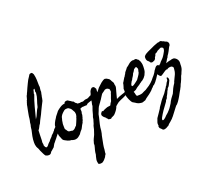

<svg xmlns="http://www.w3.org/2000/svg" viewBox="-194 -1107 2039 1838"><g transform="rotate(-30 825.5 -187.5)"><path d="M314.5 -230.5Q325.2 -227.5 328.6 -223.6Q332 -219.7 332 -215.8Q324.2 -205.1 322.8 -201.7Q321.3 -198.2 316.4 -196.3Q303.7 -176.8 287.6 -161.6Q271.5 -146.5 257.8 -127.9Q252.9 -123 249 -118.2Q245.1 -113.3 240.2 -108.4Q229.5 -100.6 220.7 -91.3Q211.9 -82 202.1 -74.2Q197.3 -70.3 192.9 -66.9Q188.5 -63.5 183.6 -58.6Q178.7 -53.7 174.8 -50.8Q170.9 -47.9 166 -43.9Q160.2 -37.1 154.3 -30.3Q148.4 -23.4 142.6 -15.6Q131.8 -10.7 123 -3.9Q114.3 2.9 102.5 7.8Q97.7 10.7 93.3 17.1Q88.9 23.4 82 25.4Q74.2 28.3 65.4 26.9Q56.6 25.4 50.8 22.5Q45.9 18.6 43 17.6Q40 16.6 38.1 16.6Q29.3 3.9 25.4 -11.2Q21.5 -26.4 16.6 -43Q14.6 -47.9 13.7 -53.2Q12.7 -58.6 11.7 -65.4Q10.7 -69.3 10.3 -73.2Q9.8 -77.1 7.8 -82Q5.9 -86.9 3.9 -92.3Q2 -97.7 1 -103.5Q-1 -115.2 -0.5 -126.5Q0 -137.7 2 -148.4Q7.8 -180.7 19 -210Q30.3 -239.3 42 -265.6Q43.9 -276.4 47.4 -284.2Q50.8 -292 53.7 -301.8Q58.6 -308.6 60.5 -317.4Q62.5 -326.2 65.4 -335Q68.4 -342.8 72.8 -352.1Q77.1 -361.3 79.1 -370.1Q82 -379.9 84.5 -389.6Q86.9 -399.4 90.8 -407.2Q98.6 -427.7 105.5 -446.3Q112.3 -464.8 120.1 -483.4Q122.1 -489.3 124 -495.1Q126 -501 129.9 -505.9Q131.8 -511.7 134.8 -516.1Q137.7 -520.5 140.6 -525.4Q140.6 -530.3 144 -532.7Q147.5 -535.2 149.4 -539.1Q154.3 -546.9 156.7 -554.7Q159.2 -562.5 164.1 -570.3L175.8 -585Q177.7 -588.9 179.7 -592.8Q181.6 -596.7 185.5 -599.6Q196.3 -617.2 209 -634.8Q221.7 -652.3 235.4 -671.9Q244.1 -685.5 254.9 -697.8Q265.6 -710 277.3 -721.7Q281.2 -726.6 286.6 -732.4Q292 -738.3 297.9 -739.3Q306.6 -740.2 317.4 -737.3Q320.3 -732.4 322.8 -727.1Q325.2 -721.7 327.1 -714.8Q329.1 -684.6 325.2 -656.2Q321.3 -627.9 316.4 -600.6Q315.4 -595.7 315.9 -591.3Q316.4 -586.9 315.4 -582Q313.5 -576.2 310.5 -566.9Q307.6 -557.6 305.7 -549.8Q305.7 -536.1 299.8 -525.4Q293.9 -514.6 292 -503.9Q289.1 -502 288.6 -497.6Q288.1 -493.2 285.2 -491.2Q283.2 -480.5 278.8 -471.7Q274.4 -462.9 271.5 -454.1Q256.8 -433.6 241.7 -414.6Q226.6 -395.5 212.9 -375Q196.3 -349.6 177.2 -326.2Q158.2 -302.7 141.6 -277.3Q128.9 -266.6 120.1 -252.9Q111.3 -239.3 97.7 -228.5Q92.8 -209 88.4 -186Q84 -163.1 79.1 -139.6Q78.1 -132.8 76.2 -126.5Q74.2 -120.1 72.3 -113.3Q70.3 -105.5 71.3 -96.7Q72.3 -87.9 68.4 -80.1Q70.3 -75.2 70.8 -68.8Q71.3 -62.5 74.2 -57.6Q76.2 -54.7 79.6 -51.8Q83 -48.8 85.9 -48.8Q92.8 -52.7 93.8 -52.2Q94.7 -51.8 96.7 -52.7Q101.6 -55.7 106.4 -60.5Q111.3 -65.4 115.2 -69.3Q120.1 -71.3 122.6 -73.7Q125 -76.2 127.9 -78.1Q130.9 -80.1 133.3 -81.1Q135.7 -82 137.7 -84Q151.4 -98.6 164.1 -106Q176.8 -113.3 184.6 -124Q194.3 -129.9 202.1 -134.8Q208 -137.7 212.4 -143.1Q216.8 -148.4 223.6 -151.4Q225.6 -154.3 227.5 -156.2Q229.5 -158.2 231.4 -161.1Q243.2 -168.9 254.4 -176.8Q265.6 -184.6 278.3 -192.4Q280.3 -197.3 284.7 -200.2Q289.1 -203.1 292 -206.1Q294.9 -209 296.9 -212.4Q298.8 -215.8 303.7 -216.8Q304.7 -221.7 308.1 -223.6Q311.5 -225.6 314.5 -230.5ZM260.7 -594.7Q252 -592.8 248.5 -585.9Q245.1 -579.1 242.2 -570.3Q238.3 -562.5 235.8 -558.6Q233.4 -554.7 234.4 -546.9Q204.1 -497.1 179.2 -442.4Q154.3 -387.7 128.9 -332Q148.4 -351.6 165.5 -378.9Q182.6 -406.2 201.2 -425.8Q214.8 -459 231.4 -487.8Q248 -516.6 256.8 -552.7Q252.9 -564.5 257.8 -573.7Q262.7 -583 261.7 -594.7Z M747.1 -282.2Q752 -281.2 753.4 -278.3Q754.9 -275.4 758.8 -275.4Q759.8 -270.5 758.3 -267.6Q756.8 -264.6 754.9 -262.2Q752.9 -259.8 751.5 -257.3Q750 -254.9 751 -251Q742.2 -245.1 729.5 -243.7Q716.8 -242.2 710 -233.4Q693.4 -225.6 674.3 -223.1Q655.3 -220.7 634.8 -216.8Q625 -210 621.6 -209Q618.2 -208 614.3 -206.1Q604.5 -210 593.8 -210Q583 -210 572.3 -212.9Q566.4 -210.9 561 -210.9Q555.7 -210.9 549.8 -209Q545.9 -201.2 545.9 -191.4Q545.9 -181.6 543 -173.8L537.1 -162.1Q536.1 -157.2 535.6 -152.8Q535.2 -148.4 533.2 -143.6Q531.2 -140.6 528.8 -136.7Q526.4 -132.8 526.4 -127.9Q519.5 -120.1 516.6 -109.9Q513.7 -99.6 505.9 -92.8Q502.9 -83 496.6 -77.1Q490.2 -71.3 484.4 -63.5Q473.6 -48.8 465.3 -38.1Q457 -27.3 443.4 -19.5Q438.5 -11.7 431.6 -8.8Q425.8 -2.9 423.8 1Q415 5.9 404.3 12.7Q393.6 19.5 381.8 22.5Q365.2 26.4 349.6 21.5Q334 16.6 320.3 7.8Q311.5 8.8 306.2 4.4Q300.8 0 293 -2Q282.2 -11.7 269.5 -19.5Q256.8 -27.3 251 -41Q249 -51.8 246.6 -62.5Q244.1 -73.2 242.2 -82Q240.2 -90.8 241.7 -100.6Q243.2 -110.4 242.2 -120.1Q242.2 -130.9 241.7 -138.2Q241.2 -145.5 246.1 -156.2Q252 -168.9 253.9 -177.2Q255.9 -185.5 257.8 -191.4Q260.7 -196.3 263.7 -202.1Q266.6 -208 270.5 -212.9Q276.4 -221.7 284.2 -230.5Q292 -239.3 299.8 -247.1Q305.7 -254.9 310.5 -259.8Q318.4 -267.6 327.1 -274.4Q335.9 -281.2 344.7 -290Q346.7 -293 349.6 -294.9Q352.5 -296.9 355.5 -298.8Q365.2 -304.7 373.5 -308.6Q381.8 -312.5 392.6 -317.4Q400.4 -321.3 407.7 -322.8Q415 -324.2 424.8 -326.2Q431.6 -326.2 436.5 -326.2Q441.4 -326.2 446.3 -328.1Q443.4 -335.9 453.1 -338.9Q462.9 -341.8 467.8 -340.8Q477.5 -340.8 483.4 -336.4Q489.3 -332 494.1 -326.2Q504.9 -318.4 515.6 -305.7Q517.6 -303.7 520.5 -302.7Q523.4 -301.8 525.4 -299.8Q529.3 -294.9 530.8 -289.1Q532.2 -283.2 537.1 -278.3Q540 -276.4 543 -273.4Q545.9 -270.5 546.9 -265.6Q551.8 -263.7 556.2 -262.2Q560.5 -260.7 565.4 -259.8Q570.3 -257.8 575.7 -258.8Q581.1 -259.8 587.9 -258.8Q592.8 -257.8 596.7 -256.3Q600.6 -254.9 605.5 -254.9Q613.3 -255.9 621.6 -258.8Q629.9 -261.7 640.6 -259.8Q655.3 -255.9 671.4 -262.7Q687.5 -269.5 704.1 -271.5Q708 -271.5 710.9 -272Q713.9 -272.5 717.8 -272.5Q722.7 -276.4 730.5 -278.3Q738.3 -280.3 747.1 -282.2ZM467.8 -252.9Q458 -261.7 456.5 -264.2Q455.1 -266.6 453.1 -267.6Q449.2 -271.5 443.4 -272.5Q437.5 -273.4 432.6 -274.4Q417 -277.3 406.7 -271Q396.5 -264.6 386.7 -258.8Q371.1 -249 359.4 -234.4Q356.4 -229.5 353 -223.6Q349.6 -217.8 347.7 -210.9Q343.8 -203.1 340.8 -196.8Q337.9 -190.4 335.9 -181.6Q331.1 -171.9 330.1 -165.5Q329.1 -159.2 328.1 -154.3Q327.1 -144.5 324.7 -133.8Q322.3 -123 322.3 -115.2Q323.2 -112.3 325.2 -107.4Q327.1 -102.5 329.1 -100.6Q331.1 -95.7 333.5 -89.8Q335.9 -84 337.9 -81.1Q342.8 -74.2 350.6 -72.3Q358.4 -70.3 368.2 -67.4Q378.9 -61.5 382.8 -62.5Q386.7 -63.5 388.7 -63.5Q401.4 -65.4 411.1 -74.2Q420.9 -83 430.7 -87.9Q438.5 -99.6 447.8 -112.8Q457 -126 464.8 -139.6Q467.8 -143.6 469.7 -148.4Q471.7 -153.3 473.6 -157.2Q480.5 -165 480 -166Q479.5 -167 480.5 -168.9Q487.3 -183.6 486.3 -191.4Q485.4 -199.2 486.3 -207Q481.4 -217.8 478 -230.5Q474.6 -243.2 467.8 -252.9Z M898.4 -113.3Q915 -118.2 931.6 -122.1Q948.2 -126 965.8 -127.9Q981.4 -128.9 998 -133.8Q1004.9 -135.7 1011.7 -138.2Q1018.6 -140.6 1024.4 -142.6Q1031.2 -144.5 1037.6 -146Q1043.9 -147.5 1048.8 -148.4Q1056.6 -142.6 1056.2 -142.1Q1055.7 -141.6 1057.6 -139.6L1049.8 -126Q1045.9 -123 1040.5 -122.1Q1035.2 -121.1 1030.3 -119.1Q1026.4 -117.2 1024.4 -115.2Q1022.5 -113.3 1020.5 -112.3Q1016.6 -111.3 1014.2 -112.8Q1011.7 -114.3 1009.8 -115.2Q986.3 -99.6 956.1 -93.8Q925.8 -87.9 898.4 -79.1Q888.7 -74.2 878.9 -68.8Q869.1 -63.5 858.4 -56.6Q850.6 -41 836.4 -26.4Q822.3 -11.7 807.6 -1Q804.7 1 801.3 3.4Q797.9 5.9 795.9 6.8Q789.1 9.8 780.8 11.7Q772.5 13.7 765.6 15.6Q763.7 17.6 760.7 19.5Q757.8 21.5 755.9 21.5Q750 22.5 744.1 19.5Q738.3 16.6 731.4 15.6Q726.6 5.9 725.6 3.4Q724.6 1 721.7 0Q718.8 -10.7 710.4 -18.6Q702.1 -26.4 697.3 -37.1Q695.3 -41 693.8 -45.4Q692.4 -49.8 692.4 -53.7Q693.4 -64.5 701.2 -72.3Q709 -80.1 716.8 -85Q722.7 -76.2 727.1 -78.1Q731.4 -80.1 734.4 -82Q739.3 -84 742.7 -84.5Q746.1 -85 749 -85.9Q756.8 -87.9 764.6 -89.4Q772.5 -90.8 780.3 -91.8Q790 -92.8 796.9 -91.3Q803.7 -89.8 812.5 -91.8Q817.4 -100.6 824.7 -108.4Q832 -116.2 838.9 -123Q843.8 -134.8 851.6 -148.4Q859.4 -162.1 867.2 -174.8L876 -192.4Q877.9 -194.3 879.4 -196.3Q880.9 -198.2 882.8 -202.1Q884.8 -210 884.3 -217.3Q883.8 -224.6 882.8 -233.4Q874 -238.3 864.3 -248Q858.4 -246.1 853 -248Q847.7 -250 841.8 -248Q838.9 -247.1 835.9 -245.1Q833 -243.2 829.1 -241.2Q820.3 -236.3 810.1 -232.4Q799.8 -228.5 793.9 -220.7Q783.2 -210 776.4 -202.1Q769.5 -194.3 761.7 -185.5Q752 -177.7 749.5 -174.3Q747.1 -170.9 745.1 -168.9Q739.3 -163.1 733.4 -158.2Q727.5 -153.3 722.7 -147.5Q720.7 -144.5 717.3 -142.1Q713.9 -139.6 711.9 -136.7Q706.1 -129.9 701.7 -122.1Q697.3 -114.3 692.4 -106.4Q687.5 -98.6 682.6 -90.8Q677.7 -83 672.9 -75.2Q662.1 -44.9 648.4 -16.1Q634.8 12.7 624 43.9Q622.1 54.7 621.1 55.2Q620.1 55.7 620.1 57.6Q618.2 65.4 616.7 71.8Q615.2 78.1 612.3 84Q610.4 91.8 606.4 100.1Q602.5 108.4 598.6 116.2Q592.8 129.9 586.9 146Q581.1 162.1 575.2 176.8Q570.3 187.5 566.9 198.2Q563.5 209 559.6 219.7Q556.6 225.6 556.2 231.4Q555.7 237.3 553.7 243.2Q550.8 253.9 546.4 265.6Q542 277.3 541 288.1Q526.4 301.8 521.5 311.5Q510.7 322.3 499 330.6Q487.3 338.9 472.7 344.7Q467.8 344.7 461.4 344.7Q455.1 344.7 449.2 343.3Q443.4 341.8 438.5 338.9Q433.6 335.9 433.6 330.1Q432.6 321.3 434.1 307.6Q435.5 293.9 440.4 284.2Q444.3 273.4 448.7 263.7Q453.1 253.9 457 247.1Q462.9 222.7 471.7 204.1Q476.6 193.4 481.4 184.1Q486.3 174.8 490.2 164.1Q492.2 157.2 493.2 149.4Q494.1 141.6 499 135.7Q505.9 119.1 516.1 104.5Q526.4 89.8 537.1 75.2Q542 67.4 545.9 59.1Q549.8 50.8 554.7 43Q563.5 28.3 569.3 11.7Q575.2 -4.9 585.9 -18.6Q590.8 -29.3 595.7 -38.6Q600.6 -47.9 605.5 -57.6Q607.4 -62.5 608.9 -67.9Q610.4 -73.2 612.3 -78.1Q618.2 -86.9 623 -96.7Q631.8 -116.2 641.1 -135.3Q650.4 -154.3 662.1 -172.9Q663.1 -183.6 667.5 -192.4Q671.9 -201.2 675.8 -211.9Q678.7 -219.7 680.2 -228.5Q681.6 -237.3 683.6 -245.1Q685.5 -252 690.4 -258.8Q695.3 -265.6 699.2 -273.4Q701.2 -276.4 703.1 -279.8Q705.1 -283.2 707 -286.1Q710 -292 711.4 -296.4Q712.9 -300.8 716.8 -305.7Q727.5 -318.4 731.9 -320.8Q736.3 -323.2 742.2 -327.1Q761.7 -328.1 766.6 -317.9Q771.5 -307.6 775.4 -296.9Q773.4 -289.1 771.5 -281.2Q769.5 -273.4 767.6 -262.7Q775.4 -269.5 784.7 -277.3Q793.9 -285.2 801.8 -293Q818.4 -302.7 834 -314Q849.6 -325.2 869.1 -333Q874 -335 879.4 -336.9Q884.8 -338.9 889.6 -338.9Q894.5 -338.9 897.9 -336.4Q901.4 -334 907.2 -333Q912.1 -328.1 918.5 -323.7Q924.8 -319.3 929.7 -313.5Q933.6 -308.6 935.5 -301.8Q937.5 -294.9 939.5 -288.1Q941.4 -281.2 944.8 -274.4Q948.2 -267.6 949.2 -261.7Q949.2 -256.8 948.2 -252Q947.3 -247.1 947.3 -242.2Q947.3 -239.3 947.8 -236.3Q948.2 -233.4 948.2 -228.5Q947.3 -217.8 940.4 -204.1Q933.6 -190.4 928.7 -179.7Q924.8 -171.9 921.9 -165Q918.9 -158.2 915 -150.4Q910.2 -139.6 906.2 -130.9Q902.3 -122.1 898.4 -113.3Z M1182.6 -278.3Q1175.8 -269.5 1168.9 -261.7Q1162.1 -253.9 1153.3 -247.1Q1147.5 -236.3 1139.6 -227.5Q1131.8 -218.8 1124 -210.9Q1120.1 -203.1 1115.2 -198.7Q1110.4 -194.3 1104.5 -189.5Q1101.6 -184.6 1097.2 -179.7Q1092.8 -174.8 1089.4 -169.9Q1085.9 -165 1084 -159.2Q1082 -153.3 1085 -146.5Q1095.7 -144.5 1106.4 -149.4Q1117.2 -154.3 1125 -158.2Q1132.8 -163.1 1141.1 -166.5Q1149.4 -169.9 1156.2 -174.8L1181.6 -200.2Q1188.5 -206.1 1193.4 -212.9Q1198.2 -219.7 1204.1 -227.5Q1206.1 -237.3 1211.9 -247.6Q1217.8 -257.8 1216.8 -267.6Q1215.8 -273.4 1213.4 -277.8Q1210.9 -282.2 1210 -287.1Q1200.2 -287.1 1194.8 -283.7Q1189.5 -280.3 1182.6 -278.3ZM1025.4 -215.8Q1027.3 -216.8 1033.7 -224.1Q1040 -231.4 1047.9 -240.7Q1055.7 -250 1062.5 -257.3Q1069.3 -264.6 1072.3 -265.6Q1075.2 -270.5 1077.6 -273.9Q1080.1 -277.3 1085 -280.3Q1092.8 -294.9 1105.5 -304.2Q1118.2 -313.5 1129.9 -326.2Q1148.4 -334 1167.5 -346.2Q1186.5 -358.4 1210 -359.4Q1220.7 -354.5 1231 -356.4Q1241.2 -358.4 1250 -351.6Q1254.9 -342.8 1258.8 -340.3Q1262.7 -337.9 1264.6 -335Q1268.6 -322.3 1270.5 -318.8Q1272.5 -315.4 1273.4 -310.5Q1274.4 -295.9 1275.4 -289.6Q1276.4 -283.2 1275.4 -277.3Q1272.5 -251 1265.6 -227.5Q1263.7 -221.7 1261.7 -215.3Q1259.8 -209 1256.8 -204.1Q1250 -195.3 1246.6 -189Q1243.2 -182.6 1240.2 -178.7Q1228.5 -167 1219.7 -159.2Q1210.9 -154.3 1202.1 -148.4Q1193.4 -142.6 1182.6 -140.6Q1177.7 -137.7 1173.8 -135.3Q1169.9 -132.8 1164.1 -131.8Q1154.3 -125 1144.5 -121.6Q1134.8 -118.2 1124 -113.3Q1118.2 -111.3 1111.3 -106.4Q1104.5 -101.6 1097.7 -98.6Q1091.8 -96.7 1083.5 -95.2Q1075.2 -93.8 1070.3 -91.8Q1075.2 -81.1 1074.2 -67.4Q1073.2 -53.7 1079.1 -43Q1091.8 -40 1106.9 -38.6Q1122.1 -37.1 1135.7 -39.1Q1140.6 -40 1146.5 -42.5Q1152.3 -44.9 1158.2 -45.9Q1168.9 -47.9 1179.2 -50.8Q1189.5 -53.7 1197.3 -58.6Q1225.6 -68.4 1252 -85Q1278.3 -101.6 1297.9 -121.1Q1309.6 -128.9 1323.7 -142.6Q1337.9 -156.2 1345.7 -168Q1360.4 -183.6 1371.6 -192.4Q1382.8 -201.2 1392.6 -200.2Q1400.4 -200.2 1407.7 -190.9Q1415 -181.6 1406.2 -170.9Q1396.5 -165 1385.7 -153.3Q1375 -141.6 1363.3 -136.7Q1354.5 -130.9 1341.3 -115.2Q1328.1 -99.6 1319.3 -91.8Q1315.4 -87.9 1309.1 -82.5Q1302.7 -77.1 1298.8 -72.3Q1285.2 -60.5 1269.5 -50.8Q1263.7 -52.7 1260.7 -48.8Q1257.8 -44.9 1252.9 -41Q1250 -39.1 1246.6 -37.1Q1243.2 -35.2 1240.2 -33.2Q1232.4 -26.4 1223.1 -19.5Q1213.9 -12.7 1204.1 -7.8Q1184.6 3.9 1165 12.2Q1145.5 20.5 1127 33.2Q1121.1 34.2 1116.2 34.7Q1111.3 35.2 1106.4 36.1Q1100.6 38.1 1096.2 38.1Q1091.8 38.1 1084 36.1Q1066.4 31.2 1054.7 24.4Q1043 17.6 1031.2 4.9Q1025.4 -1 1018.6 -5.9Q1011.7 -10.7 1007.8 -16.6Q1004.9 -21.5 1001 -32.2Q997.1 -43 994.1 -55.2Q991.2 -67.4 989.3 -79.1Q987.3 -90.8 987.3 -96.7Q989.3 -100.6 991.7 -110.4Q994.1 -120.1 996.6 -131.3Q999 -142.6 1000.5 -152.3Q1002 -162.1 1002 -166Q1002.9 -167 1006.8 -174.3Q1010.7 -181.6 1015.1 -190.4Q1019.5 -199.2 1022.5 -206.5Q1025.4 -213.9 1025.4 -215.8Z M1477.5 -173.8Q1488.3 -175.8 1500.5 -177.7Q1512.7 -179.7 1526.4 -178.7Q1533.2 -178.7 1539.1 -180.2Q1544.9 -181.6 1552.7 -179.7Q1555.7 -178.7 1559.1 -178.7Q1562.5 -178.7 1564.5 -177.7Q1566.4 -176.8 1568.4 -174.8Q1570.3 -172.9 1574.2 -170.9Q1587.9 -158.2 1592.3 -145Q1596.7 -131.8 1595.7 -121.1Q1595.7 -116.2 1594.2 -110.4Q1592.8 -104.5 1590.8 -98.6Q1589.8 -92.8 1588.4 -85.4Q1586.9 -78.1 1585 -71.3Q1581.1 -57.6 1574.7 -46.9Q1568.4 -36.1 1560.5 -25.4Q1555.7 -17.6 1551.3 -10.3Q1546.9 -2.9 1541 2Q1533.2 17.6 1524.9 30.3Q1516.6 43 1507.8 55.7Q1498 66.4 1491.7 78.1Q1485.4 89.8 1475.6 100.6Q1471.7 106.4 1467.8 111.3Q1463.9 116.2 1459 121.1Q1454.1 126 1450.7 131.3Q1447.3 136.7 1442.4 141.6Q1434.6 152.3 1425.8 162.6Q1417 172.9 1408.2 182.6Q1398.4 193.4 1389.6 202.1Q1380.9 210.9 1370.1 218.8Q1357.4 223.6 1347.7 233.9Q1337.9 244.1 1327.1 252.9Q1313.5 263.7 1302.2 275.9Q1291 288.1 1277.3 298.8Q1272.5 302.7 1267.6 306.2Q1262.7 309.6 1257.8 314.5Q1241.2 326.2 1231 331.5Q1220.7 336.9 1210.9 342.8Q1207 344.7 1204.1 348.1Q1201.2 351.6 1198.2 353.5Q1192.4 355.5 1187.5 356.9Q1182.6 358.4 1177.7 360.4Q1174.8 362.3 1168.5 363.8Q1162.1 365.2 1155.8 365.7Q1149.4 366.2 1144 365.7Q1138.7 365.2 1135.7 362.3Q1128.9 357.4 1128.4 355.5Q1127.9 353.5 1127 351.6Q1123 346.7 1120.1 341.8Q1117.2 336.9 1112.3 332Q1110.4 324.2 1110.4 316.9Q1110.4 309.6 1116.2 305.7Q1114.3 286.1 1124 270Q1133.8 253.9 1141.6 239.3Q1158.2 222.7 1174.3 206.1Q1190.4 189.5 1207 171.9Q1213.9 160.2 1224.1 151.4Q1234.4 142.6 1244.1 131.8Q1250 124 1257.3 117.7Q1264.6 111.3 1272.5 103.5Q1278.3 98.6 1284.2 93.8Q1290 88.9 1295.9 84Q1300.8 79.1 1307.1 75.2Q1313.5 71.3 1318.4 65.4Q1328.1 53.7 1334.5 48.3Q1340.8 43 1345.7 37.1Q1357.4 26.4 1361.3 20Q1365.2 13.7 1372.1 10.7Q1377 4.9 1380.9 -1.5Q1384.8 -7.8 1390.6 -13.7Q1393.6 -16.6 1397.9 -20Q1402.3 -23.4 1405.3 -28.3Q1407.2 -33.2 1407.7 -39.1Q1408.2 -44.9 1410.2 -50.8Q1416 -53.7 1418 -51.3Q1419.9 -48.8 1422.9 -46.9Q1426.8 -36.1 1424.3 -25.4Q1421.9 -14.6 1414.1 -6.8Q1402.3 8.8 1393.6 21Q1384.8 33.2 1371.1 40Q1367.2 44.9 1364.3 51.3Q1361.3 57.6 1355.5 60.5Q1349.6 70.3 1344.2 78.6Q1338.9 86.9 1332 94.7Q1329.1 99.6 1325.2 102.5Q1321.3 105.5 1319.3 112.3Q1314.5 122.1 1305.7 127Q1296.9 131.8 1293 142.6Q1274.4 161.1 1259.8 174.8Q1245.1 188.5 1231 202.6Q1216.8 216.8 1205.1 230.5Q1193.4 244.1 1184.6 254.9Q1176.8 265.6 1174.8 272Q1172.9 278.3 1175.3 281.2Q1177.7 284.2 1183.1 283.7Q1188.5 283.2 1194.3 280.3Q1207 274.4 1212.4 270Q1217.8 265.6 1225.6 259.8Q1239.3 252 1252 244.1Q1264.6 236.3 1276.4 225.6Q1289.1 215.8 1299.3 204.1Q1309.6 192.4 1321.3 180.7Q1335 160.2 1352.1 143.1Q1369.1 126 1386.7 110.4Q1401.4 86.9 1415.5 67.9Q1429.7 48.8 1446.3 32.2Q1449.2 29.3 1451.2 25.9Q1453.1 22.5 1455.1 17.6Q1463.9 3.9 1473.6 -8.8Q1483.4 -21.5 1494.1 -37.1Q1503.9 -51.8 1509.3 -66.9Q1514.6 -82 1519.5 -101.6Q1516.6 -106.4 1515.6 -109.4Q1514.6 -112.3 1512.7 -115.2Q1506.8 -123 1492.2 -124.5Q1477.5 -126 1467.8 -123Q1462.9 -121.1 1458.5 -118.7Q1454.1 -116.2 1449.2 -121.1Q1435.5 -118.2 1422.4 -111.8Q1409.2 -105.5 1395.5 -99.6Q1388.7 -97.7 1381.8 -94.2Q1375 -90.8 1369.1 -95.7Q1365.2 -98.6 1360.8 -105.5Q1356.4 -112.3 1354.5 -117.2Q1352.5 -120.1 1350.6 -125.5Q1348.6 -130.9 1350.6 -136.7Q1352.5 -141.6 1358.9 -148.9Q1365.2 -156.2 1369.1 -159.2Q1373 -162.1 1377 -163.6Q1380.9 -165 1385.7 -167Q1390.6 -169.9 1395.5 -175.3Q1400.4 -180.7 1405.3 -185.5Q1413.1 -193.4 1422.4 -197.8Q1431.6 -202.1 1436.5 -210Q1447.3 -217.8 1460.4 -226.6Q1473.6 -235.4 1485.4 -248Q1488.3 -251 1490.7 -253.9Q1493.2 -256.8 1496.1 -259.8Q1503.9 -269.5 1514.2 -281.7Q1524.4 -293.9 1526.4 -310.5Q1527.3 -315.4 1520 -321.8Q1512.7 -328.1 1508.8 -329.1Q1503.9 -330.1 1500 -328.6Q1496.1 -327.1 1492.2 -326.2Q1485.4 -324.2 1478.5 -322.3Q1471.7 -320.3 1464.8 -318.4Q1461.9 -317.4 1460 -315.4Q1458 -313.5 1456.1 -311.5Q1444.3 -307.6 1441.4 -306.6Q1438.5 -305.7 1433.6 -304.7Q1429.7 -300.8 1428.2 -296.4Q1426.8 -292 1423.8 -288.1Q1421.9 -284.2 1418.5 -282.7Q1415 -281.2 1413.1 -278.3Q1408.2 -265.6 1404.3 -262.2Q1400.4 -258.8 1395.5 -254.9Q1391.6 -254.9 1387.2 -252Q1382.8 -249 1378.9 -251Q1372.1 -246.1 1361.8 -249.5Q1351.6 -252.9 1348.6 -259.8Q1346.7 -270.5 1338.9 -277.3Q1331.1 -284.2 1329.1 -294.9Q1327.1 -302.7 1328.1 -311Q1329.1 -319.3 1331.1 -329.1Q1335 -331.1 1337.4 -334.5Q1339.8 -337.9 1342.8 -340.8Q1360.4 -350.6 1379.4 -356Q1398.4 -361.3 1418.9 -366.2Q1429.7 -368.2 1439.5 -371.6Q1449.2 -375 1459 -377Q1470.7 -378.9 1481.9 -381.3Q1493.2 -383.8 1505.9 -385.7Q1513.7 -382.8 1522.5 -385.3Q1531.2 -387.7 1539.1 -383.8Q1542 -382.8 1543.9 -379.9Q1545.9 -377 1548.8 -375Q1551.8 -373 1555.2 -371.6Q1558.6 -370.1 1561.5 -368.2Q1572.3 -357.4 1578.1 -355Q1584 -352.5 1588.9 -348.6Q1589.8 -342.8 1592.8 -339.4Q1595.7 -335.9 1597.7 -331.1Q1597.7 -306.6 1581.1 -296.9Q1567.4 -278.3 1554.2 -261.2Q1541 -244.1 1524.4 -228.5Q1522.5 -223.6 1519 -220.7Q1515.6 -217.8 1513.7 -212.9Q1507.8 -210 1502.9 -203.6Q1498 -197.3 1493.2 -191.4Q1489.3 -186.5 1484.9 -182.6Q1480.5 -178.7 1477.5 -173.8Z"/></g></svg>

Font: Seaweed Script
Style: Regular
Weight: 400
Designer: Squid
Foundry: Font Diner, Inc DBA Neapolitan
Version: Version 1.000